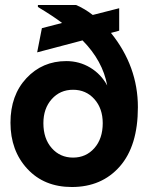

<svg xmlns="http://www.w3.org/2000/svg" viewBox="-20 -738 598 770"><path d="M392 -244Q392 -303 358.5 -340.5Q325 -378 273 -378Q221 -378 187.5 -340.5Q154 -303 154 -244Q154 -182 187.5 -144Q221 -106 273 -106Q325 -106 358.5 -144Q392 -182 392 -244ZM410 -395Q392 -494 311 -576L129 -528L148 -625L229 -646Q192 -674 132 -710V-718H285Q320 -703 352 -678L458 -705V-615L425 -606Q533 -472 533 -308Q533 -153 460.5 -70.5Q388 12 268 12Q157 12 89.5 -61Q22 -134 22 -246Q22 -356 86 -424.5Q150 -493 246 -493Q298 -493 341.5 -467Q385 -441 410 -395Z"/></svg>

Font: Techna Sans
Style: Regular
Weight: 400
Designer: Carl Enlund
Version: Version 1.003